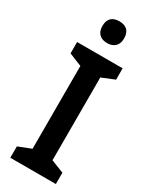

<svg xmlns="http://www.w3.org/2000/svg" viewBox="-235 -975 815 1026"><g transform="rotate(30 172.5 -461.5)"><path d="M173 -923C133 -923 106 -904 106 -856C106 -810 134 -789 173 -789C212 -789 240 -810 240 -856C240 -904 213 -923 173 -923ZM313 0V-70L234 -101V-612L313 -644V-714H32V-644L111 -612V-101L32 -70V0Z"/></g></svg>

Font: Noto Sans Kannada SemiCondensed SemiBold
Style: Regular
Weight: 600
Width: 4
Designer: Jelle Bosma - Monotype Design Team
Foundry: Monotype Imaging Inc.
Version: Version 2.005